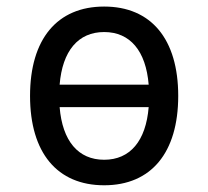

<svg xmlns="http://www.w3.org/2000/svg" viewBox="-20 -547 626 577"><path d="M293 9.8C434.1 9.8 515.6 -87.9 515.6 -258.8C515.6 -429.7 434.1 -527.3 293 -527.3C151.9 -527.3 70.3 -429.7 70.3 -258.8C70.3 -87.9 151.9 9.8 293 9.8ZM293 -66.9C214.8 -66.9 167.5 -123.5 159.2 -225.1H426.8C418.5 -123.5 371.1 -66.9 293 -66.9ZM159.2 -292.5C167.5 -394 214.8 -450.7 293 -450.7C371.1 -450.7 418.5 -394 426.8 -292.5Z"/></svg>

Font: Cascadia Mono PL SemiLight
Style: Regular
Weight: 350
Monospace: yes
Designer: Aaron Bell
Foundry: Saja Typeworks
Version: Version 2404.023